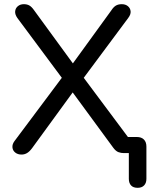

<svg xmlns="http://www.w3.org/2000/svg" viewBox="-20 -732 720 918"><path d="M638 166Q617 166 606.5 154.5Q596 143 596 123V-17L613 0H572Q559 0 546.5 -4.5Q534 -9 522 -25L310 -314H345L133 -23Q121 -7 109 0Q97 7 83 7Q65 7 53 -2.5Q41 -12 39.5 -27Q38 -42 49 -57L289 -378V-342L63 -646Q51 -663 52.5 -678Q54 -693 65.5 -702.5Q77 -712 94 -712Q109 -712 120 -706Q131 -700 143 -683L343 -409H314L512 -682Q523 -699 534.5 -705.5Q546 -712 562 -712Q580 -712 591.5 -702.5Q603 -693 604.5 -678Q606 -663 593 -646L367 -342V-378L617 -43L567 -77H634Q656 -77 668 -65Q680 -53 680 -31V123Q680 143 669 154.5Q658 166 638 166Z"/></svg>

Font: Nunito Medium
Style: Regular
Weight: 500
Designer: Vernon Adams
Foundry: Vernon Adams
Version: Version 3.602